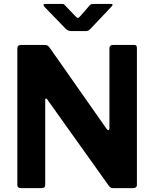

<svg xmlns="http://www.w3.org/2000/svg" viewBox="-20 -975 799 995"><path d="M676.2 -742Q689.5 -742 689.5 -727V-15.7Q689.5 -8.6 684.2 -4.3Q679 0 670.5 0H568.5Q561.1 0 555.9 -1.9Q550.7 -3.9 543.8 -12.4L224.9 -459.6Q220.6 -465.4 217.4 -464.4Q214.3 -463.4 214.3 -458.2V-18.3Q215 0 194.3 0H90.2Q69.8 0 69.8 -17.1V-722.7Q69.8 -742 88.1 -742H209.4Q220.4 -742 225.9 -739.2Q231.4 -736.4 237.9 -727.2L531.7 -308.1Q538.1 -299.6 542.6 -300.7Q547.1 -301.8 547.1 -311.5V-724.4Q547.1 -742 565.1 -742ZM444.2 -946.6Q448.9 -952.4 454.5 -953.6Q460.2 -954.7 467.7 -954.7H554.3Q571.6 -954.7 556.1 -939L448.8 -825.5Q444.4 -821.4 439.1 -817.7Q433.8 -814 424.2 -814H351.4Q339.4 -814 332.5 -817.5Q325.7 -821.1 319.3 -827.2L211 -939Q204.9 -945.9 205.4 -950.3Q205.9 -954.7 213.7 -954.7H294.9Q303.4 -954.7 307.7 -954.1Q312 -953.4 317.7 -946.6L368.3 -893.6Q379.2 -881.2 384 -881.9Q388.9 -882.6 398 -893.6Z"/></svg>

Font: Libre Franklin Thin
Style: Regular
Weight: 100
Designer: Pablo Impallari, Rodrigo Fuenzalida, Nhung Nguyen
Foundry: Impallari Type
Version: Version 3.000